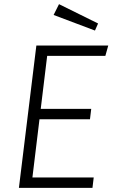

<svg xmlns="http://www.w3.org/2000/svg" viewBox="-20 -904 548 924"><path d="M71 0 155 -685H501L487 -635H207L176 -380H419L413 -330H170L136 -50H431L425 0ZM437 -757 238 -832 264 -884 452 -791Z"/></svg>

Font: Glekhifnjqigglhiwekvrgaqftz
Style: Regular
Weight: 300
Italic angle: -8°
Designer: Carrois Corporate & Edenspiekermann
Foundry: Carrois Corporate GbR & Edenspiekermann AG
Version: Version 2.001